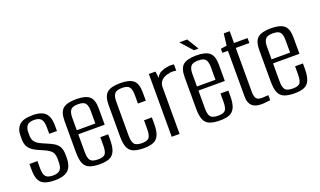

<svg xmlns="http://www.w3.org/2000/svg" viewBox="-69 -1025 2367 1422"><g transform="rotate(-20 1114.5 -314.5)"><path d="M173 7Q119 7 89 -6.5Q59 -20 47 -49.5Q35 -79 35 -128V-171H98V-114Q98 -67 114 -49Q130 -31 172 -31Q209 -31 226.5 -49Q244 -67 244 -110V-138Q244 -161 237 -177.5Q230 -194 210.5 -208Q191 -222 156 -236Q123 -249 98 -264Q73 -279 58.5 -302Q44 -325 44 -361V-391Q44 -444 74.5 -473.5Q105 -503 178 -503Q226 -503 254.5 -490Q283 -477 296.5 -448Q310 -419 310 -373V-331H249V-379Q249 -429 232 -447.5Q215 -466 178 -466Q136 -466 121.5 -446Q107 -426 107 -396V-369Q107 -341 119.5 -323Q132 -305 155 -293Q178 -281 210 -268Q239 -256 261.5 -242.5Q284 -229 297 -206Q310 -183 310 -143V-120Q310 -80 297.5 -51.5Q285 -23 255 -8Q225 7 173 7Z M528 9Q478 9 447 -2.5Q416 -14 402 -45Q388 -76 388 -135V-382Q388 -452 419.5 -478Q451 -504 524 -504Q595 -504 626.5 -478Q658 -452 658 -382V-254H450V-114Q450 -66 465 -47.5Q480 -29 526 -29Q568 -29 582 -47Q596 -65 596 -114V-178H658V-136Q658 -78 644 -46.5Q630 -15 601.5 -3Q573 9 528 9ZM450 -286H596V-384Q596 -426 582 -445Q568 -464 524 -464Q480 -464 465 -445Q450 -426 450 -384Z M874 9Q825 9 794 -2.5Q763 -14 749 -44.5Q735 -75 735 -134V-378Q735 -451 766.5 -477.5Q798 -504 871 -504Q942 -504 973.5 -478Q1005 -452 1005 -382V-317H943V-384Q943 -427 929 -446.5Q915 -466 871 -466Q827 -466 812 -446.5Q797 -427 797 -384V-118Q797 -70 812 -50.5Q827 -31 873 -31Q915 -31 929 -50Q943 -69 943 -118V-185H1005V-134Q1005 -77 991 -46Q977 -15 948 -3Q919 9 874 9Z M1094 0V-495H1146L1153 -442Q1164 -470 1189 -482Q1214 -494 1239 -497Q1267 -503 1293 -498V-449Q1289 -450 1279 -451Q1269 -452 1257.5 -452Q1246 -452 1236 -448Q1202 -444 1179 -423.5Q1156 -403 1156 -368V0Z M1475 9Q1425 9 1394 -2.5Q1363 -14 1349 -45Q1335 -76 1335 -135V-382Q1335 -452 1366.5 -478Q1398 -504 1471 -504Q1542 -504 1573.5 -478Q1605 -452 1605 -382V-254H1397V-114Q1397 -66 1412 -47.5Q1427 -29 1473 -29Q1515 -29 1529 -47Q1543 -65 1543 -114V-178H1605V-136Q1605 -78 1591 -46.5Q1577 -15 1548.5 -3Q1520 9 1475 9ZM1397 -286H1543V-384Q1543 -426 1529 -445Q1515 -464 1471 -464Q1427 -464 1412 -445Q1397 -426 1397 -384ZM1468 -546 1386 -638H1448L1504 -546Z M1801 1Q1779 1 1761 -4Q1743 -9 1730 -20.5Q1717 -32 1710 -50.5Q1703 -69 1703 -97V-456H1659V-488L1707 -495L1718 -588H1765V-495H1872V-456H1765V-108Q1765 -80 1775 -61Q1785 -42 1819 -42Q1833 -42 1849 -43.5Q1865 -45 1872 -45V-5Q1864 -5 1844 -2Q1824 1 1801 1Z M2063 9Q2013 9 1982 -2.5Q1951 -14 1937 -45Q1923 -76 1923 -135V-382Q1923 -452 1954.5 -478Q1986 -504 2059 -504Q2130 -504 2161.5 -478Q2193 -452 2193 -382V-254H1985V-114Q1985 -66 2000 -47.5Q2015 -29 2061 -29Q2103 -29 2117 -47Q2131 -65 2131 -114V-178H2193V-136Q2193 -78 2179 -46.5Q2165 -15 2136.5 -3Q2108 9 2063 9ZM1985 -286H2131V-384Q2131 -426 2117 -445Q2103 -464 2059 -464Q2015 -464 2000 -445Q1985 -426 1985 -384Z"/></g></svg>

Font: Alumni Sans
Style: Regular
Weight: 400
Designer: Robert E. Leuschke
Foundry: Robert E. Leuschke
Version: Version 1.018